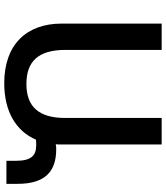

<svg xmlns="http://www.w3.org/2000/svg" viewBox="40 -794 764 883"><g transform="rotate(90 421.5 -352.0)"><path d="M647 -137C695 -137 719 -114 719 -44V0H825V-51C825 -177 769 -229 666 -229C659 -229 651 -229 643 -227C644 -235 644 -244 644 -252V-714H522V-270C522 -149 470 -92 366 -92C264 -92 209 -144 209 -272V-714H88V-254C88 -92 185 10 362 10C495 10 583 -46 622 -136C629 -137 638 -137 647 -137Z"/></g></svg>

Font: Noto Sans Armenian Semi
Style: Regular
Weight: 600
Designer: Monotype Design Team
Foundry: Monotype Imaging Inc.
Version: Version 1.901